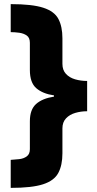

<svg xmlns="http://www.w3.org/2000/svg" viewBox="-20 -744 473 932"><path d="M32 32Q52 31 73.5 28.5Q95 26 110 15Q125 4 125 -20V-155Q125 -212 155 -239Q185 -266 242 -275V-281Q187 -289 156 -316Q125 -343 125 -404V-536Q125 -561 110 -571.5Q95 -582 73.5 -585Q52 -588 32 -588V-724Q136 -724 190 -706.5Q244 -689 263.5 -652Q283 -615 283 -558V-434Q283 -404 300 -385.5Q317 -367 344.5 -359Q372 -351 403 -351V-204Q373 -204 345.5 -196Q318 -188 300.5 -169.5Q283 -151 283 -121V0Q283 58 263 95.5Q243 133 189 150.5Q135 168 32 168Z"/></svg>

Font: Noto Sans Arabic Blk
Style: Regular
Weight: 900
Designer: Monotype Design Team, Nadine Chahine, Nizar Qandah and Khaled Hosny
Foundry: Monotype Imaging Inc.
Version: Version 2.012; ttfautohint (v1.8.4.7-5d5b)